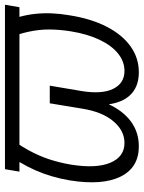

<svg xmlns="http://www.w3.org/2000/svg" viewBox="80 -666 596 797"><g transform="rotate(-90 378.5 -268.0)"><path d="M756.8 -545.9 746.6 -485.8H64L74.2 -545.9ZM146 -545.9H218.3Q178.2 -494.1 153.6 -449.2Q128.9 -404.3 115 -361.3Q101.1 -318.4 93.3 -272.9Q76.2 -168 100.8 -108.9Q125.5 -49.8 183.1 -49.8Q234.4 -49.8 273.4 -96.2Q312.5 -142.6 325.7 -226.6L347.7 -359.9H399.9L379.4 -235.8Q366.2 -157.2 337.4 -102.3Q308.6 -47.4 266.1 -18.8Q223.6 9.8 168.9 9.8Q80.6 9.8 43.2 -66.4Q5.9 -142.6 27.8 -277.3Q40.5 -353 69.8 -419.9Q99.1 -486.8 146 -545.9ZM612.8 -545.9H684.1Q711.9 -486.8 719 -419.9Q726.1 -353 712.9 -277.3Q698.7 -187.5 665.5 -123.3Q632.3 -59.1 584.2 -24.7Q536.1 9.8 476.6 9.8Q422.9 9.8 389.6 -18.8Q356.4 -47.4 345.7 -102.3Q335 -157.2 348.1 -235.8L368.7 -359.9H420.9L398.4 -226.6Q384.8 -142.6 408 -96.2Q431.2 -49.8 481.9 -49.8Q521 -49.8 554.2 -76.4Q587.4 -103 611.3 -153.1Q635.3 -203.1 646.5 -272.9Q653.8 -318.4 654.1 -361.3Q654.3 -404.3 644.5 -449.2Q634.8 -494.1 612.8 -545.9Z"/></g></svg>

Font: Inter Tight Light
Style: Italic
Weight: 300
Italic angle: -9.39999°
Designer: Rasmus Andersson
Foundry: rsms
Version: Version 3.004